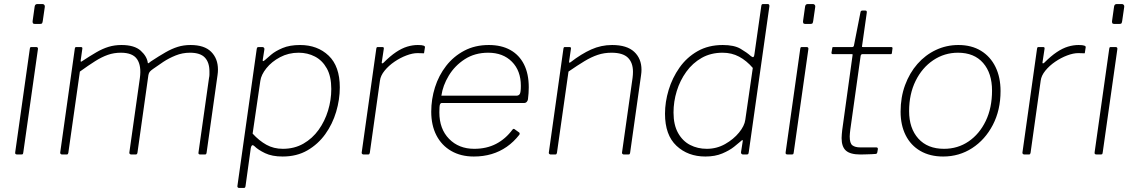

<svg xmlns="http://www.w3.org/2000/svg" viewBox="-20 -762 5586 947"><path d="M95 -11Q94 -4 92.5 -2Q91 0 83 0H66Q59 0 56.5 -2.5Q54 -5 55 -11L127 -521Q128 -527 129.5 -528.5Q131 -530 136 -530H158Q163 -530 165.5 -527.5Q168 -525 167 -519ZM191 -659Q190 -652 188 -648Q186 -644 178 -644H151Q144 -644 142 -648.5Q140 -653 141 -659L151 -730Q153 -742 164 -742H190Q195 -742 198.5 -738Q202 -734 201 -728Z M286 0Q282 0 279 -3Q276 -6 277 -10L349 -522Q350 -527 351.5 -528.5Q353 -530 357 -530H378Q383 -530 385 -528Q387 -526 386 -521L378 -464Q377 -455 383 -459Q424 -486 455 -504Q486 -522 515.5 -531Q545 -540 579 -540Q643 -540 674 -512Q705 -484 709 -452Q710 -448 714.5 -451.5Q719 -455 724 -459Q765 -486 796.5 -504Q828 -522 857 -531Q886 -540 920 -540Q988 -540 1021.5 -506.5Q1055 -473 1055 -419Q1055 -412 1054.5 -405.5Q1054 -399 1053 -392L999 -9Q998 -4 996.5 -2Q995 0 990 0H968Q957 0 959 -10L1011 -378Q1013 -386 1013 -394.5Q1013 -403 1013 -410Q1013 -454 990.5 -478Q968 -502 917 -502Q880 -502 846.5 -488.5Q813 -475 785 -456.5Q757 -438 735 -422Q725 -415 719.5 -409Q714 -403 712 -392L658 -9Q657 -4 655 -2Q653 0 649 0H627Q623 0 620 -3Q617 -6 618 -10L670 -378Q678 -437 656.5 -469.5Q635 -502 576 -502Q542 -502 512 -491.5Q482 -481 449.5 -460.5Q417 -440 374 -409L317 -8Q316 -4 314.5 -2Q313 0 308 0H286Z M1159 165Q1155 165 1152.5 162Q1150 159 1151 155L1246 -519Q1247 -526 1249 -528Q1251 -530 1258 -530H1274Q1279 -530 1282 -526.5Q1285 -523 1284 -518L1276 -467Q1275 -461 1277.5 -460.5Q1280 -460 1287 -466Q1296 -474 1317 -492Q1338 -510 1373.5 -525Q1409 -540 1460 -540Q1546 -540 1601 -487.5Q1656 -435 1656 -331Q1656 -271 1638 -210.5Q1620 -150 1584.5 -100.5Q1549 -51 1496.5 -20.5Q1444 10 1374 10Q1322 10 1287.5 -6.5Q1253 -23 1235 -41Q1227 -48 1223 -45Q1219 -42 1217 -32L1191 156Q1190 161 1188.5 163Q1187 165 1182 165H1159ZM1375 -28Q1432 -28 1476.5 -53.5Q1521 -79 1551.5 -121.5Q1582 -164 1598 -216.5Q1614 -269 1614 -323Q1614 -385 1592 -424.5Q1570 -464 1533.5 -483Q1497 -502 1453 -502Q1403 -502 1361.5 -480Q1320 -458 1294 -425.5Q1268 -393 1264 -363L1226 -103Q1258 -68 1294 -48Q1330 -28 1375 -28Z M1773 0Q1769 0 1766 -3Q1763 -6 1764 -10L1836 -522Q1837 -527 1838.5 -528.5Q1840 -530 1844 -530H1865Q1870 -530 1872 -528Q1874 -526 1873 -521L1863 -455Q1862 -450 1865 -449.5Q1868 -449 1872 -453Q1905 -486 1933.5 -505Q1962 -524 1988.5 -532Q2015 -540 2041 -540Q2061 -540 2069 -537Q2077 -534 2076 -529L2072 -503Q2072 -501 2071.5 -500Q2071 -499 2069 -499Q2065 -499 2058 -499.5Q2051 -500 2039 -500Q2015 -500 1984.5 -488.5Q1954 -477 1925.5 -457.5Q1897 -438 1877 -413.5Q1857 -389 1854 -364L1804 -8Q1803 -4 1801.5 -2Q1800 0 1795 0H1773Z M2317 10Q2253 10 2205.5 -17.5Q2158 -45 2132.5 -94.5Q2107 -144 2107 -211Q2107 -273 2125.5 -331.5Q2144 -390 2180.5 -437Q2217 -484 2270 -512Q2323 -540 2391 -540Q2453 -540 2497 -515.5Q2541 -491 2564.5 -444.5Q2588 -398 2588 -331Q2588 -317 2587 -302.5Q2586 -288 2584 -272Q2583 -265 2578 -259.5Q2573 -254 2565 -254H2159Q2153 -254 2150 -246.5Q2147 -239 2147 -208Q2147 -126 2195 -77Q2243 -28 2319 -28Q2380 -28 2427 -52.5Q2474 -77 2508 -123Q2512 -127 2514.5 -126.5Q2517 -126 2519 -124L2540 -109Q2545 -106 2542 -98Q2514 -62 2479.5 -38Q2445 -14 2404.5 -2Q2364 10 2317 10ZM2527 -290Q2538 -290 2543.5 -298Q2549 -306 2549 -339Q2549 -413 2505 -457.5Q2461 -502 2388 -502Q2322 -502 2272.5 -470Q2223 -438 2193.5 -389Q2164 -340 2157 -290Z M2696 0Q2692 0 2689 -3Q2686 -6 2687 -10L2759 -522Q2760 -527 2761.5 -528.5Q2763 -530 2767 -530H2788Q2793 -530 2795 -528Q2797 -526 2796 -521L2787 -459Q2786 -449 2794 -455Q2847 -496 2896 -518Q2945 -540 2999 -540Q3072 -540 3108 -506.5Q3144 -473 3144 -418Q3144 -412 3143.5 -405.5Q3143 -399 3142 -392L3088 -9Q3087 -4 3085.5 -2Q3084 0 3079 0H3057Q3053 0 3050 -3Q3047 -6 3048 -10L3100 -378Q3101 -386 3101.5 -393.5Q3102 -401 3102 -408Q3102 -453 3077 -477.5Q3052 -502 2996 -502Q2960 -502 2928.5 -491.5Q2897 -481 2863 -460.5Q2829 -440 2784 -409L2727 -8Q2726 -4 2724.5 -2Q2723 0 2718 0H2696Z M3645 0Q3640 0 3637 -3.5Q3634 -7 3635 -12L3643 -63Q3645 -71 3642 -71Q3639 -71 3632 -64Q3623 -56 3600.5 -38Q3578 -20 3542.5 -5Q3507 10 3459 10Q3373 10 3316.5 -43Q3260 -96 3260 -201Q3260 -259 3278 -318.5Q3296 -378 3331.5 -428.5Q3367 -479 3420.5 -509.5Q3474 -540 3545 -540Q3601 -540 3632.5 -521.5Q3664 -503 3684 -485Q3693 -478 3696.5 -481Q3700 -484 3701 -494L3735 -733Q3736 -738 3737.5 -740Q3739 -742 3744 -742H3767Q3775 -742 3775 -732L3673 -11Q3672 -4 3670 -2Q3668 0 3661 0ZM3693 -427Q3662 -463 3625.5 -482.5Q3589 -502 3544 -502Q3486 -502 3441 -476.5Q3396 -451 3365 -408Q3334 -365 3318 -313Q3302 -261 3302 -207Q3302 -146 3324.5 -106Q3347 -66 3384 -47Q3421 -28 3466 -28Q3515 -28 3556.5 -51.5Q3598 -75 3625 -108Q3652 -141 3656 -171Z M3895 -11Q3894 -4 3892.5 -2Q3891 0 3883 0H3866Q3859 0 3856.5 -2.5Q3854 -5 3855 -11L3927 -521Q3928 -527 3929.5 -528.5Q3931 -530 3936 -530H3958Q3963 -530 3965.5 -527.5Q3968 -525 3967 -519ZM3991 -659Q3990 -652 3988 -648Q3986 -644 3978 -644H3951Q3944 -644 3942 -648.5Q3940 -653 3941 -659L3951 -730Q3953 -742 3964 -742H3990Q3995 -742 3998.5 -738Q4002 -734 4001 -728Z M4224 0Q4174 0 4152.5 -19Q4131 -38 4131 -81Q4131 -90 4132 -100Q4133 -110 4134 -120L4185 -489Q4186 -493 4185 -494Q4184 -495 4180 -495H4087Q4081 -495 4081 -502L4085 -525Q4085 -528 4086 -529Q4087 -530 4090 -530H4184Q4187 -530 4189.5 -532.5Q4192 -535 4192 -538L4224 -701Q4225 -710 4234 -710H4248Q4253 -710 4254.5 -707Q4256 -704 4255 -698L4232 -536Q4231 -532 4232 -531Q4233 -530 4237 -530H4376Q4379 -530 4381 -528Q4383 -526 4382 -523L4379 -500Q4378 -497 4377.5 -496Q4377 -495 4373 -495H4234Q4227 -495 4225 -487L4174 -123Q4173 -113 4172 -105Q4171 -97 4171 -89Q4171 -55 4184.5 -45Q4198 -35 4223 -35H4302Q4306 -35 4308 -33Q4310 -31 4310 -27L4307 -10Q4306 -6 4302 -3Q4295 -2 4279 -1.5Q4263 -1 4247 -0.5Q4231 0 4224 0Z M4632 10Q4567 10 4519.5 -17.5Q4472 -45 4447 -95Q4422 -145 4422 -211Q4422 -282 4444 -342Q4466 -402 4505 -446.5Q4544 -491 4596 -515.5Q4648 -540 4707 -540Q4772 -540 4818.5 -511.5Q4865 -483 4890 -432Q4915 -381 4915 -313Q4915 -219 4877 -146Q4839 -73 4775 -31.5Q4711 10 4632 10ZM4636 -28Q4704 -28 4757.5 -64.5Q4811 -101 4842 -165.5Q4873 -230 4873 -315Q4873 -401 4829 -451.5Q4785 -502 4705 -502Q4638 -502 4583 -465Q4528 -428 4496 -363Q4464 -298 4464 -214Q4464 -129 4509.5 -78.5Q4555 -28 4636 -28Z M5032 0Q5028 0 5025 -3Q5022 -6 5023 -10L5095 -522Q5096 -527 5097.5 -528.5Q5099 -530 5103 -530H5124Q5129 -530 5131 -528Q5133 -526 5132 -521L5122 -455Q5121 -450 5124 -449.5Q5127 -449 5131 -453Q5164 -486 5192.5 -505Q5221 -524 5247.5 -532Q5274 -540 5300 -540Q5320 -540 5328 -537Q5336 -534 5335 -529L5331 -503Q5331 -501 5330.5 -500Q5330 -499 5328 -499Q5324 -499 5317 -499.5Q5310 -500 5298 -500Q5274 -500 5243.5 -488.5Q5213 -477 5184.5 -457.5Q5156 -438 5136 -413.5Q5116 -389 5113 -364L5063 -8Q5062 -4 5060.5 -2Q5059 0 5054 0H5032Z M5419 -11Q5418 -4 5416.5 -2Q5415 0 5407 0H5390Q5383 0 5380.5 -2.5Q5378 -5 5379 -11L5451 -521Q5452 -527 5453.5 -528.5Q5455 -530 5460 -530H5482Q5487 -530 5489.5 -527.5Q5492 -525 5491 -519ZM5515 -659Q5514 -652 5512 -648Q5510 -644 5502 -644H5475Q5468 -644 5466 -648.5Q5464 -653 5465 -659L5475 -730Q5477 -742 5488 -742H5514Q5519 -742 5522.5 -738Q5526 -734 5525 -728Z"/></svg>

Font: Libre Franklin Thin
Style: Italic
Weight: 100
Italic angle: -8°
Designer: Pablo Impallari, Rodrigo Fuenzalida, Nhung Nguyen
Foundry: Impallari Type
Version: Version 3.000